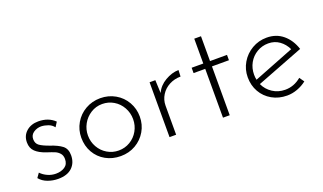

<svg xmlns="http://www.w3.org/2000/svg" viewBox="-62 -920 2164 1286"><g transform="rotate(-20 1020.5 -277.5)"><path d="M50 -45 72 -76Q92 -55 120 -42.5Q148 -30 178 -30Q216 -30 242 -47.5Q268 -65 268 -102Q268 -128 254 -143.5Q240 -159 222 -166.5Q204 -174 164 -187Q117 -203 91.5 -227.5Q66 -252 66 -293Q66 -341 99.5 -370.5Q133 -400 185 -400Q257 -400 302 -356L281 -323Q266 -343 241.5 -352Q217 -361 192 -362Q162 -362 137.5 -345.5Q113 -329 113 -299Q113 -268 135 -252.5Q157 -237 202 -221Q257 -203 286 -180.5Q315 -158 315 -112Q315 -58 280.5 -25Q246 8 181 8Q143 8 107.5 -5Q72 -18 50 -45Z M628 -404Q686 -404 734 -376.5Q782 -349 809 -301.5Q836 -254 836 -198Q836 -141 808.5 -94Q781 -47 733.5 -19.5Q686 8 627 8Q568 8 520.5 -18.5Q473 -45 446 -92Q419 -139 419 -198Q419 -254 446.5 -301.5Q474 -349 522 -376.5Q570 -404 628 -404ZM627 -32Q671 -32 708 -54Q745 -76 766.5 -114Q788 -152 788 -197Q788 -242 766.5 -280.5Q745 -319 708 -341Q671 -363 627 -363Q582 -363 545 -339.5Q508 -316 487 -278Q466 -240 466 -197Q466 -152 487.5 -114Q509 -76 546 -54Q583 -32 627 -32Z M1186 -402 1184 -356Q1140 -356 1103 -336.5Q1066 -317 1044.5 -282.5Q1023 -248 1023 -207V0H976V-391H1017L1021 -298Q1042 -345 1090 -373Q1138 -401 1186 -402Z M1405 -563V-386H1526V-348H1405V0H1357V-348H1274V-386H1357V-563Z M1928 -76 1952 -42Q1923 -19 1886.5 -5.5Q1850 8 1813 8Q1753 8 1705.5 -19Q1658 -46 1631.5 -92.5Q1605 -139 1605 -197Q1605 -253 1633 -300.5Q1661 -348 1709 -376Q1757 -404 1814 -404Q1882 -404 1930 -364Q1978 -324 2000 -256L1666 -127Q1685 -85 1724.5 -59Q1764 -33 1814 -33Q1877 -33 1928 -76ZM1651 -199Q1651 -178 1655 -162L1943 -275Q1924 -315 1890 -339.5Q1856 -364 1811 -364Q1767 -364 1730 -342Q1693 -320 1672 -282.5Q1651 -245 1651 -199Z"/></g></svg>

Font: Josefin Sans Light
Style: Regular
Weight: 300
Designer: Santiago Orozco
Foundry: Typemade
Version: Version 2.000